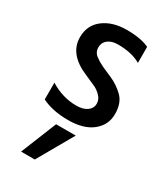

<svg xmlns="http://www.w3.org/2000/svg" viewBox="-190 -593 798 923"><g transform="rotate(30 209.5 -131.5)"><path d="M161 249H85L165 51H274ZM58 -25V-118Q128 -75 203 -75Q242 -75 263.5 -91Q285 -107 285 -131Q285 -155 268 -172.5Q251 -190 233.5 -198.5Q216 -207 174 -225Q55 -274 55 -369Q55 -436 105 -474Q155 -512 233.5 -512Q312 -512 358 -490V-401Q309 -430 232 -430Q197 -430 176.5 -414Q156 -398 156 -372Q156 -341 182 -325Q190 -320 194.5 -316.5Q199 -313 209.5 -308Q220 -303 225 -300Q240 -293 279.5 -276Q319 -259 352.5 -226.5Q386 -194 386 -133Q386 -72 338 -33.5Q290 5 204 5Q118 5 58 -25Z"/></g></svg>

Font: Hind Kochi Medium
Style: Regular
Weight: 500
Designer: Dhruvi Tolia
Foundry: Indian Type Foundry
Version: Version 0.702;PS 1.0;hotconv 1.0.81;makeotf.lib2.5.63406